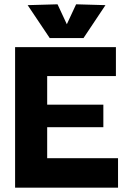

<svg xmlns="http://www.w3.org/2000/svg" viewBox="-20 -868 594 888"><path d="M49.8 0V-649.9H516.1V-516.1H198.2V-383.8H458V-279.8H198.2V-136.2H525.9V0ZM107.9 -844.2 246.1 -848.1 289.1 -755.9 332 -848.1 467.8 -844.2 366.2 -691.9H210Z"/></svg>

Font: Apfel Grotezk
Style: Bold
Weight: 700
Designer: Luigi Gorlero
Foundry: Collletttivo
Version: Version 2.000;FEAKit 1.0